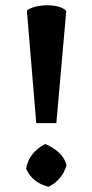

<svg xmlns="http://www.w3.org/2000/svg" viewBox="-20 -696 354 736"><path d="M119 -224 83 -656Q101 -669 131 -673.5Q161 -678 190.5 -673.5Q220 -669 234 -654L196 -224ZM166 20Q105 5 80 -49Q86 -82 104.5 -105Q123 -128 153 -144Q185 -131 207 -110Q229 -89 235 -62Q218 -6 166 20Z"/></svg>

Font: Eczar Medium
Style: Regular
Weight: 500
Designer: Vaibhav Singh
Foundry: Rosetta Type Foundry
Version: Version 2.000